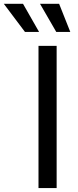

<svg xmlns="http://www.w3.org/2000/svg" viewBox="-109 -962 398 982"><path d="M180.7 -727.5H87.9V0H180.7ZM178.7 -798.8H250.5L193.4 -942.4H95.7ZM18.6 -798.8H90.8L8.8 -942.4H-89.4Z"/></svg>

Font: Raveo
Style: Regular
Weight: 400
Designer: Jakub Foglar, Rasmus Andersson (Inter)
Foundry: Jakubfoglar.com
Version: Version 1.100;Glyphs 3.2.3 (3260)